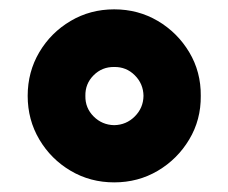

<svg xmlns="http://www.w3.org/2000/svg" viewBox="-20 -751 479 403"><path d="M219.7 -368.2Q169.4 -368.2 128.2 -392.6Q86.9 -417 62.5 -458.3Q38.1 -499.5 38.1 -549.8Q38.1 -600.1 62.5 -641.4Q86.9 -682.6 128.2 -707Q169.4 -731.4 219.7 -731.4Q270 -731.4 311.3 -707Q352.5 -682.6 377.2 -641.4Q401.9 -600.1 401.4 -549.8Q401.9 -499.5 377.2 -458.3Q352.5 -417 311.3 -392.6Q270 -368.2 219.7 -368.2ZM219.7 -488.3Q245.1 -488.8 262.9 -506.6Q280.8 -524.4 281.2 -549.8Q280.8 -575.2 262.9 -593Q245.1 -610.8 219.7 -610.4Q194.3 -610.8 176.5 -593Q158.7 -575.2 159.2 -549.8Q158.7 -524.4 176.5 -506.6Q194.3 -488.8 219.7 -488.3Z"/></svg>

Font: Inter Tight Black
Style: Regular
Weight: 900
Designer: Rasmus Andersson
Foundry: rsms
Version: Version 3.004; ttfautohint (v1.8.4.7-5d5b)